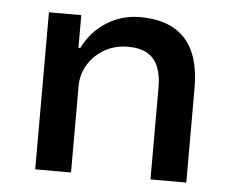

<svg xmlns="http://www.w3.org/2000/svg" viewBox="-43 -559 745 609"><g transform="rotate(5 330.0 -255.0)"><path d="M90 0V-500H193V-396H199Q225 -449 273 -479.5Q321 -510 380 -510Q443 -510 485.5 -487Q528 -464 549.5 -417.5Q571 -371 571 -300V0H457V-295Q457 -331 446.5 -357.5Q436 -384 412.5 -398.5Q389 -413 350 -413Q308 -413 275 -394Q242 -375 223 -343.5Q204 -312 204 -274V0Z"/></g></svg>

Font: Nunito Sans 6pt SemiBold
Style: Regular
Weight: 600
Version: Version 3.101;gftools[0.9.27]